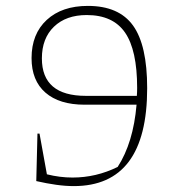

<svg xmlns="http://www.w3.org/2000/svg" viewBox="-20 -625 602 651"><path d="M114 -172 139 -34Q183 -23 226 -23Q306 -23 379 -59Q432 -141 443 -270H267Q181 -270 134 -311Q87 -352 87 -428Q87 -510 138.5 -557.5Q190 -605 278 -605Q383 -605 431 -538.5Q479 -472 479 -326Q479 6 230 6Q202 6 170 1.5Q138 -3 103 -11L107 -172ZM271 -300H444Q445 -313 445 -327Q445 -455 404 -514.5Q363 -574 274 -574Q204 -574 163 -534.5Q122 -495 122 -427Q122 -300 271 -300Z"/></svg>

Font: Piazzolla Thin
Style: Regular
Weight: 100
Designer: Juan Pablo del Peral
Foundry: Huerta Tipografica
Version: Version 1.330